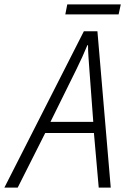

<svg xmlns="http://www.w3.org/2000/svg" viewBox="-78 -859 583 879"><path d="M-58 0 306 -716H368L429 0H374L352 -250H129L3 0ZM153 -301H349L331 -543Q329 -570 327 -599Q325 -628 325 -652H322Q302 -603 272 -542ZM221 -793 230 -839H475L465 -793Z"/></svg>

Font: Noto Sans SemiCondensed Light
Style: Italic
Weight: 300
Width: 4
Italic angle: -12°
Designer: Monotype Design Team
Foundry: Monotype Imaging Inc.
Version: Version 2.013; ttfautohint (v1.8.4.7-5d5b)